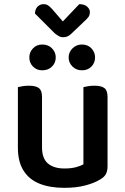

<svg xmlns="http://www.w3.org/2000/svg" viewBox="-20 -889 603 923"><path d="M66 -179V-260H182V-181Q182 -127 210.5 -103Q239 -79 290 -79Q323 -79 346 -85.5Q369 -92 381 -99V-260H497V-91Q497 -68 489.5 -53Q482 -38 461 -26Q434 -9 390 2.5Q346 14 289 14Q220 14 170 -6Q120 -26 93 -69Q66 -112 66 -179ZM497 -211H381V-470Q388 -472 402.5 -474.5Q417 -477 434 -477Q467 -477 482 -465.5Q497 -454 497 -423ZM182 -211H66V-470Q73 -472 87.5 -474.5Q102 -477 119 -477Q152 -477 167 -465.5Q182 -454 182 -423ZM248 -613Q248 -587 230 -569Q212 -551 183 -551Q156 -551 138.5 -569Q121 -587 121 -613Q121 -638 138.5 -656.5Q156 -675 183 -675Q212 -675 230 -656.5Q248 -638 248 -613ZM437 -613Q437 -587 419.5 -569Q402 -551 374 -551Q347 -551 328.5 -569Q310 -587 310 -613Q310 -638 328.5 -656.5Q347 -675 374 -675Q402 -675 419.5 -656.5Q437 -638 437 -613ZM243 -729 148 -824Q149 -846 161 -857.5Q173 -869 189 -869Q203 -869 212 -862.5Q221 -856 231 -845L282 -786L361 -869Q386 -869 399 -857Q412 -845 412 -832Q412 -817 406 -808.5Q400 -800 387 -788L324 -728Q315 -719 305.5 -714.5Q296 -710 284 -710Q272 -710 262.5 -715.5Q253 -721 243 -729Z"/></svg>

Font: BalooTamma2SemiBold
Style: Regular
Weight: 600
Designer: Divya Kowshik, Shuchita Grover and Ek Type
Foundry: Ek Type
Version: Version 1.700